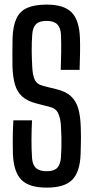

<svg xmlns="http://www.w3.org/2000/svg" viewBox="-20 -828 414 855"><path d="M188.5 7.5Q109.5 7.5 75.2 -27.2Q41 -62 37.5 -141.5Q37 -168.5 36.8 -192.5Q36.5 -216.5 37.2 -240.5Q38 -264.5 39.5 -292H122.5Q120.5 -249.5 120.2 -207.8Q120 -166 122.5 -127Q124 -95.5 139.5 -80.5Q155 -65.5 188.5 -65.5Q220.5 -65.5 234.8 -80.5Q249 -95.5 251.5 -127Q253 -152.5 253.5 -173.2Q254 -194 253.5 -215.8Q253 -237.5 251.5 -265Q250 -298 240.2 -321.2Q230.5 -344.5 203 -351.5L143.5 -367Q101.5 -377.5 78.8 -398.2Q56 -419 46.5 -452Q37 -485 35.5 -532Q35 -562 35.2 -595Q35.5 -628 36 -660Q38 -712.5 53 -745.2Q68 -778 101 -792.8Q134 -807.5 188.5 -807.5Q264.5 -807.5 298.8 -773Q333 -738.5 336 -659Q337 -633 336.5 -595Q336 -557 334.5 -517H250.5Q252 -556 252.5 -595.2Q253 -634.5 251.5 -673.5Q250 -705 234.5 -720Q219 -735 187.5 -735Q154.5 -735 140 -720Q125.5 -705 123.5 -673.5Q121 -638.5 121.2 -603Q121.5 -567.5 123.5 -532Q125 -494 134.8 -473Q144.5 -452 173.5 -445L228.5 -431.5Q272 -421.5 295.5 -399.8Q319 -378 328.5 -344.8Q338 -311.5 339.5 -265Q340.5 -239 340.5 -220Q340.5 -201 340 -182.8Q339.5 -164.5 339 -141.5Q336 -62 301.5 -27.2Q267 7.5 188.5 7.5Z"/></svg>

Font: Big Shoulders Display Thin SemiBold
Style: Regular
Weight: 600
Version: Version 2.002